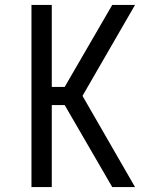

<svg xmlns="http://www.w3.org/2000/svg" viewBox="-20 -755 640 775"><path d="M107 0V-735H189V-404H241L433 -735H525L313 -368L525 0H433L241 -331H189V0Z"/></svg>

Font: Iosevka Aile
Style: Regular
Weight: 400
Designer: Belleve Invis
Foundry: Belleve Invis
Version: Version 28.0.1; ttfautohint (v1.8.4)